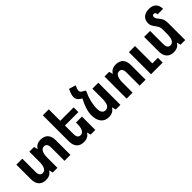

<svg xmlns="http://www.w3.org/2000/svg" viewBox="210 -1914 3074 3074"><g transform="rotate(-45 1746.5 -377.0)"><path d="M791 -330V0H656V-299Q656 -396 588 -396Q543 -396 520 -353Q497 -310 497 -227V0H391L375 -62H370Q352 -28 317 -9Q282 10 234 10Q154 10 111 -36.5Q68 -83 68 -172V-501H203V-202Q203 -154 220.5 -130Q238 -106 271 -106Q315 -106 338.5 -148.5Q362 -191 362 -275V-501H468L484 -440H489Q507 -474 542 -492.5Q577 -511 625 -511Q705 -511 748 -465Q791 -419 791 -330Z M1061 -394V-202Q1061 -154 1078.5 -130Q1096 -106 1129 -106Q1173 -106 1196.5 -148.5Q1220 -191 1220 -275V-303H1355V0H1249L1233 -62H1228Q1210 -28 1175 -9Q1140 10 1092 10Q1012 10 969 -36.5Q926 -83 926 -172V-760H1061V-501H1365V-394Z M1923 -501V0H1817L1802 -62H1796Q1750 10 1655 10Q1571 10 1523.5 -47.5Q1476 -105 1476 -209Q1476 -341 1566 -502L1534 -523Q1479 -559 1479 -616Q1479 -657 1494 -694L1522 -763L1638 -728L1620 -687Q1608 -659 1608 -634Q1608 -616 1617.5 -603.5Q1627 -591 1654 -577L1690 -556L1676 -550L1691 -556V-541Q1613 -373 1613 -224Q1613 -166 1634 -136Q1655 -106 1694 -106Q1741 -106 1765 -147Q1789 -188 1789 -275V-501Z M2064 -501H2170L2186 -440H2191Q2209 -474 2244 -492.5Q2279 -511 2327 -511Q2407 -511 2450 -465Q2493 -419 2493 -330V0H2358V-299Q2358 -396 2290 -396Q2246 -396 2222.5 -353Q2199 -310 2199 -227V0H2064ZM2616 -501H2754V-108H2880V0H2616Z M3390 0H3284L3268 -62H3263Q3245 -28 3210 -9Q3175 10 3127 10Q3047 10 3004 -36.5Q2961 -83 2961 -172V-501H3096V-202Q3096 -154 3113.5 -130Q3131 -106 3164 -106Q3208 -106 3231.5 -148.5Q3255 -191 3255 -275V-378Q3255 -409 3245 -435.5Q3235 -462 3210 -493Q3159 -555 3159 -608Q3159 -682 3204.5 -723Q3250 -764 3331 -764Q3409 -764 3451 -723Q3493 -682 3493 -604H3368Q3368 -629 3359 -641Q3350 -653 3330 -653Q3313 -653 3304 -643Q3295 -633 3295 -615Q3295 -596 3305.5 -578Q3316 -560 3341 -531Q3368 -499 3379 -466Q3390 -433 3390 -382Z"/></g></svg>

Font: Noto Sans Armenian SmBd Narrow
Style: Regular
Weight: 600
Width: 4
Designer: Monotype Design team
Foundry: Monotype Imaging Inc.
Version: Version 1.000